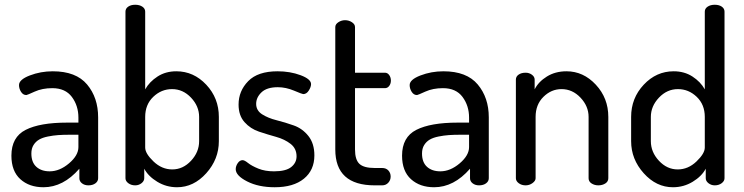

<svg xmlns="http://www.w3.org/2000/svg" viewBox="-20 -780 3129 808"><path d="M202 -480Q300 -480 346.5 -424.5Q393 -369 393 -286V-30Q393 -17 381.5 -8.5Q370 0 352 0Q336 0 325 -8.5Q314 -17 314 -30V-70Q246 8 163 8Q103 8 65.5 -26Q28 -60 28 -125Q28 -203 88 -233.5Q148 -264 262 -264H310V-285Q310 -335 282.5 -372Q255 -409 200 -409Q158 -409 126 -394.5Q94 -380 91 -380Q77 -380 68.5 -393.5Q60 -407 60 -422Q60 -445 105.5 -462.5Q151 -480 202 -480ZM310 -161V-213H275Q246 -213 225 -211.5Q204 -210 181.5 -205.5Q159 -201 144.5 -192.5Q130 -184 121 -169.5Q112 -155 112 -134Q112 -97 133 -78Q154 -59 189 -59Q231 -59 270.5 -92.5Q310 -126 310 -161Z M591 -731V-404Q609 -436 643 -458Q677 -480 722 -480Q795 -480 848 -423.5Q901 -367 901 -288V-186Q901 -110 848 -51Q795 8 725 8Q680 8 642 -15Q604 -38 587 -70V-30Q587 -18 575.5 -9Q564 0 549 0Q532 0 520 -9Q508 -18 508 -30V-731Q508 -744 519.5 -752Q531 -760 549 -760Q567 -760 579 -752Q591 -744 591 -731ZM818 -186V-288Q818 -333 784 -369Q750 -405 704 -405Q659 -405 625 -372.5Q591 -340 591 -288V-159Q591 -134 626 -100.5Q661 -67 705 -67Q750 -67 784 -103.5Q818 -140 818 -186Z M1133 -59Q1183 -59 1205.5 -77Q1228 -95 1228 -122Q1228 -155 1203 -174.5Q1178 -194 1142 -204Q1106 -214 1070 -226Q1034 -238 1009 -266Q984 -294 984 -340Q984 -397 1024.5 -438.5Q1065 -480 1148 -480Q1201 -480 1245 -463.5Q1289 -447 1289 -426Q1289 -414 1279.5 -399Q1270 -384 1256 -384Q1252 -384 1217.5 -398.5Q1183 -413 1149 -413Q1103 -413 1080.5 -391.5Q1058 -370 1058 -343Q1058 -315 1083 -299Q1108 -283 1144 -274Q1180 -265 1216.5 -252Q1253 -239 1278 -207.5Q1303 -176 1303 -126Q1303 -64 1259 -28Q1215 8 1136 8Q1068 8 1020 -16.5Q972 -41 972 -68Q972 -81 980.5 -93.5Q989 -106 1001 -106Q1009 -106 1024 -94Q1039 -82 1067 -70.5Q1095 -59 1133 -59Z M1474 -409V-151Q1474 -108 1492.5 -90.5Q1511 -73 1557 -73H1588Q1605 -73 1614.5 -62.5Q1624 -52 1624 -37Q1624 -22 1614 -11Q1604 0 1588 0H1557Q1391 0 1391 -151V-666Q1391 -678 1404 -686.5Q1417 -695 1432 -695Q1448 -695 1461 -686.5Q1474 -678 1474 -666V-474H1600Q1611 -474 1618 -464Q1625 -454 1625 -441Q1625 -428 1618 -418.5Q1611 -409 1600 -409Z M1846 -480Q1944 -480 1990.5 -424.5Q2037 -369 2037 -286V-30Q2037 -17 2025.5 -8.5Q2014 0 1996 0Q1980 0 1969 -8.5Q1958 -17 1958 -30V-70Q1890 8 1807 8Q1747 8 1709.5 -26Q1672 -60 1672 -125Q1672 -203 1732 -233.5Q1792 -264 1906 -264H1954V-285Q1954 -335 1926.5 -372Q1899 -409 1844 -409Q1802 -409 1770 -394.5Q1738 -380 1735 -380Q1721 -380 1712.5 -393.5Q1704 -407 1704 -422Q1704 -445 1749.5 -462.5Q1795 -480 1846 -480ZM1954 -161V-213H1919Q1890 -213 1869 -211.5Q1848 -210 1825.5 -205.5Q1803 -201 1788.5 -192.5Q1774 -184 1765 -169.5Q1756 -155 1756 -134Q1756 -97 1777 -78Q1798 -59 1833 -59Q1875 -59 1914.5 -92.5Q1954 -126 1954 -161Z M2234 -288V-30Q2234 -19 2221 -9.5Q2208 0 2192 0Q2175 0 2163 -9Q2151 -18 2151 -30V-445Q2151 -458 2162.5 -466Q2174 -474 2192 -474Q2207 -474 2218.5 -465.5Q2230 -457 2230 -445V-404Q2246 -436 2281.5 -458Q2317 -480 2364 -480Q2435 -480 2487.5 -423.5Q2540 -367 2540 -288V-30Q2540 -16 2527.5 -8Q2515 0 2498 0Q2482 0 2469.5 -8Q2457 -16 2457 -30V-288Q2457 -333 2423 -369Q2389 -405 2343 -405Q2300 -405 2267 -372.5Q2234 -340 2234 -288Z M3029 -731V-30Q3029 -18 3017 -9Q3005 0 2988 0Q2973 0 2961.5 -9Q2950 -18 2950 -30V-70Q2933 -38 2895 -15Q2857 8 2812 8Q2742 8 2689 -51Q2636 -110 2636 -186V-288Q2636 -367 2689 -423.5Q2742 -480 2815 -480Q2860 -480 2894 -458Q2928 -436 2946 -404V-731Q2946 -744 2958 -752Q2970 -760 2988 -760Q3006 -760 3017.5 -752Q3029 -744 3029 -731ZM2719 -288V-186Q2719 -140 2753 -103.5Q2787 -67 2832 -67Q2876 -67 2911 -100.5Q2946 -134 2946 -159V-288Q2946 -340 2912 -372.5Q2878 -405 2833 -405Q2787 -405 2753 -369Q2719 -333 2719 -288Z"/></svg>

Font: Dosis
Style: Medium
Weight: 500
Designer: Edgar Tolentino, Pablo Impallari, Igino Marini
Foundry: Edgar Tolentino, Pablo Impallari, Igino Marini
Version: Version 1.007